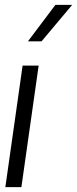

<svg xmlns="http://www.w3.org/2000/svg" viewBox="-20 -770 317 790"><path d="M208 -750H277L151 -600H95ZM73 -500H139L68 0H2Z"/></svg>

Font: Oakes Grotesk Light
Style: Italic
Weight: 300
Italic angle: -8°
Designer: Samuel Oakes
Foundry: Samuel Oakes
Version: Version 1.000;PS 001.000;hotconv 1.0.88;makeotf.lib2.5.64775